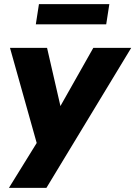

<svg xmlns="http://www.w3.org/2000/svg" viewBox="-20 -722 650 922"><path d="M23 180 177 -69 167 3 28 -492H206L280 -170H246L428 -492H610L203 180ZM152 -605 167 -702H505L490 -605Z"/></svg>

Font: Nunito Sans 12pt Black
Style: Italic
Weight: 900
Italic angle: -9°
Designer: Vernon Adams
Foundry: Vernon Adams
Version: Version 3.101;gftools[0.9.27]